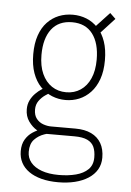

<svg xmlns="http://www.w3.org/2000/svg" viewBox="-53 -573 556 814"><g transform="rotate(5 225.0 -166.0)"><path d="M226 -149Q195.5 -149 168 -160.2Q140.5 -171.5 119 -194Q97.5 -216.5 85.2 -250.8Q73 -285 73 -331Q73 -377 84.8 -411Q96.5 -445 117.5 -467.2Q138.5 -489.5 166.2 -500.8Q194 -512 226 -512Q257.5 -512 285 -500.8Q312.5 -489.5 333.5 -467.2Q354.5 -445 366.2 -411Q378 -377 378 -331Q378 -285 365.8 -250.8Q353.5 -216.5 332.2 -194Q311 -171.5 283.8 -160.2Q256.5 -149 226 -149ZM226 -182Q260.5 -182 287 -199.8Q313.5 -217.5 328.2 -250.8Q343 -284 343 -331Q343 -401 313 -440.5Q283 -480 226 -480Q168.5 -480 138.2 -440.5Q108 -401 108 -331Q108 -284 123 -250.8Q138 -217.5 164.5 -199.8Q191 -182 226 -182ZM338 -435 314 -459 383 -533 407 -510ZM279 -32Q318.5 -32 346.2 -18.8Q374 -5.5 388.5 19.8Q403 45 403 81Q403 109.5 390 131.8Q377 154 353 169.5Q329 185 296.5 193Q264 201 225 201Q185.5 201 154 192.8Q122.5 184.5 100.8 169.2Q79 154 67.5 132.2Q56 110.5 56 83Q56 53.5 68 33.5Q80 13.5 98.2 1.5Q116.5 -10.5 135 -16.8Q153.5 -23 166 -25L196 -9Q174 -4.5 149.2 4Q124.5 12.5 107.2 30.8Q90 49 90 83Q90 109 106 128.5Q122 148 152.2 159Q182.5 170 225 170Q265.5 170 298 161.5Q330.5 153 349.8 134Q369 115 369 83Q369 56.5 360.8 38.2Q352.5 20 332.5 10.5Q312.5 1 277 1H152Q137.5 1 117.2 -10.8Q97 -22.5 81.5 -44.2Q66 -66 66 -96Q66 -117.5 74.5 -134.5Q83 -151.5 95.8 -164.2Q108.5 -177 121.5 -185.2Q134.5 -193.5 143 -198L166 -177Q154 -171.5 138.8 -161Q123.5 -150.5 112.2 -134.8Q101 -119 101 -98Q101 -73 112.8 -58.5Q124.5 -44 141.8 -38Q159 -32 175 -32Z"/></g></svg>

Font: League Mono Thin Condensed
Style: Regular
Weight: 100
Width: 1
Designer: Tyler Finck
Foundry: The League of Moveable Type / Tyler Finck
Version: Version 2.300;RELEASE